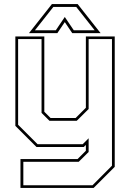

<svg xmlns="http://www.w3.org/2000/svg" viewBox="-20 -718 643 938"><path d="M158 0 55 -103V-540H196.5V-172L227 -141.5H349.5L399.5 -191.5V-540H540.5V97L437.5 200H80V59H359L399.5 18.5V-10L389.5 0ZM94 187H432L527 91.5V-527H413V-185.5L355 -128H221.5L183 -166.5V-527H68.5V-108.5L163.5 -13.5H384L413 -42.5V24.5L364.5 72.5H94ZM233.5 -698H359.5L471.5 -556H333L296.5 -610L260 -556H121.5ZM240.5 -684 150.5 -570H252.5L296.5 -635L340.5 -570H442.5L352.5 -684Z"/></svg>

Font: Tourney Thin
Style: Regular
Weight: 100
Designer: Tyler Finck
Foundry: Etcetera Type Co
Version: Version 1.015